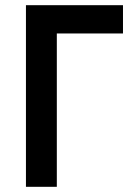

<svg xmlns="http://www.w3.org/2000/svg" viewBox="-20 -720 504 740"><path d="M80 -700V0H199V-591H454V-700Z"/></svg>

Font: Jost Medium
Style: Regular
Weight: 500
Version: Version 3.710